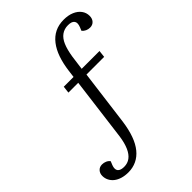

<svg xmlns="http://www.w3.org/2000/svg" viewBox="-323 -830 1136 1136"><g transform="rotate(-45 245.5 -262.0)"><path d="M67 152Q96 152 117.5 136Q139 120 153.5 87.5Q168 55 175 6L226 -392H144L149 -436H231L237 -483Q244 -537 259 -580Q274 -623 298 -654Q322 -685 354.5 -701Q387 -717 429 -717Q467 -717 495 -705Q523 -693 538.5 -672Q554 -651 554 -624Q554 -601 541 -587Q528 -573 507 -573Q492 -573 479 -579Q466 -585 457 -596L466 -618Q477 -646 466.5 -661Q456 -676 424 -676Q393 -676 370 -659.5Q347 -643 333 -610Q319 -577 311 -526L299 -436H448L443 -392H295L250 -44Q242 15 226 59.5Q210 104 186 133.5Q162 163 130.5 178Q99 193 62 193Q33 193 10 186Q-13 179 -29 166.5Q-45 154 -54 136.5Q-63 119 -63 99Q-63 77 -50 63Q-37 49 -16 49Q-1 49 12.5 55Q26 61 34 72L25 94Q18 112 20 125Q22 138 34 145Q46 152 67 152Z"/></g></svg>

Font: Literata 18pt Light
Style: Italic
Weight: 300
Italic angle: -2°
Designer: Latin by Veronika Burian and Jose Scaglione. Greek by Irene Vlachou. Cyrillic by Vera Evstafieva
Foundry: TypeTogether
Version: Version 3.103;gftools[0.9.29]